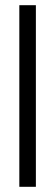

<svg xmlns="http://www.w3.org/2000/svg" viewBox="-20 -719 212 739"><path d="M54.4 -699V0H118.1V-699Z"/></svg>

Font: Moniqa Black
Style: Regular
Weight: 900
Designer: Rajesh Rajput
Foundry: Rajesh Rajput
Version: Version 1.000